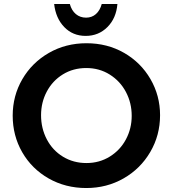

<svg xmlns="http://www.w3.org/2000/svg" viewBox="-20 -934 870 968"><path d="M787 -353Q787 -452 738.5 -535.5Q690 -619 605.5 -667.5Q521 -716 416 -716Q311 -716 226 -667Q141 -618 92.5 -534.5Q44 -451 44 -351Q44 -250 92 -166.5Q140 -83 225 -34.5Q310 14 415 14Q518 14 603 -34.5Q688 -83 737.5 -167.5Q787 -252 787 -353ZM644 -350Q644 -286 615 -231.5Q586 -177 533.5 -144.5Q481 -112 416 -112Q350 -112 297.5 -144Q245 -176 216 -231.5Q187 -287 187 -353Q187 -418 216 -472.5Q245 -527 297 -559Q349 -591 415 -591Q481 -591 533.5 -558Q586 -525 615 -470Q644 -415 644 -350ZM414 -845Q384 -845 362.5 -863Q341 -881 332 -914H253Q261 -842 304 -797.5Q347 -753 412 -753Q477 -753 521.5 -797.5Q566 -842 572 -914H493Q484 -881 463.5 -863Q443 -845 414 -845Z"/></svg>

Font: Geom SemiBold
Style: Bold
Weight: 600
Version: Version 1.102